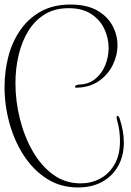

<svg xmlns="http://www.w3.org/2000/svg" viewBox="-22 -711 577 845"><path d="M321 114Q244 114 184 75.5Q124 37 82.5 -27Q41 -91 19.5 -169.5Q-2 -248 -2 -328Q-2 -398 15 -463Q32 -528 68 -579.5Q104 -631 158.5 -661Q213 -691 288 -691Q360 -691 405.5 -665Q451 -639 473 -598Q495 -557 495 -512Q495 -467 474 -424.5Q453 -382 413.5 -354.5Q374 -327 317 -325Q308 -325 308 -329Q308 -337 327 -339Q368 -340 397 -363.5Q426 -387 441 -423.5Q456 -460 456 -500Q456 -543 437.5 -583Q419 -623 380 -649Q341 -675 280 -675Q219 -675 175 -648Q131 -621 102.5 -574.5Q74 -528 60 -469Q46 -410 46 -345Q46 -266 65.5 -188Q85 -110 122 -45.5Q159 19 212 57.5Q265 96 333 96Q379 96 418 75.5Q457 55 481.5 13.5Q506 -28 506 -90Q506 -112 503 -136Q500 -160 492 -187Q491 -190 491 -194Q491 -201 495 -201Q500 -201 504 -191Q523 -134 523 -84Q523 -25 498 19.5Q473 64 428 89Q383 114 321 114Z"/></svg>

Font: Inspiration
Style: Regular
Weight: 400
Designer: Robert E. Leuschke
Foundry: Robert E. Leuschke
Version: Version 2.010; ttfautohint (v1.8.3)